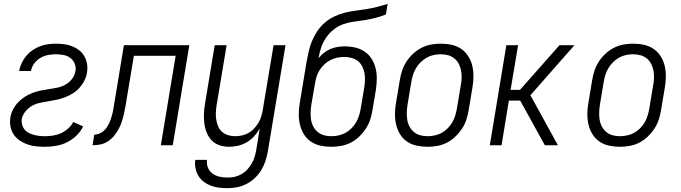

<svg xmlns="http://www.w3.org/2000/svg" viewBox="-20 -755 3540 998"><path d="M214 8Q190 8 167 5.5Q144 3 122.5 -4.5Q101 -12 82.5 -24.5Q64 -37 51.5 -55.5Q39 -74 34.5 -97Q30 -120 34 -144Q37 -165 47.5 -185.5Q58 -206 73.5 -222.5Q89 -239 108.5 -251.5Q128 -264 149 -272Q170 -280 192 -284.5Q214 -289 235.5 -292Q257 -295 278.5 -299.5Q300 -304 320 -315Q340 -326 354.5 -345Q369 -364 372 -385Q376 -405 368.5 -423.5Q361 -442 346 -453.5Q331 -465 311 -469Q291 -473 270 -473Q250 -473 229.5 -469Q209 -465 190 -454Q171 -443 157.5 -424.5Q144 -406 141 -386H80V-387Q83 -407 92.5 -427Q102 -447 116 -464Q130 -481 149 -494Q168 -507 188 -514.5Q208 -522 229 -525Q250 -528 270 -528Q293 -528 315 -525Q337 -522 356.5 -514Q376 -506 392.5 -493Q409 -480 419 -461.5Q429 -443 432.5 -421.5Q436 -400 432 -377Q429 -356 418.5 -335.5Q408 -315 392.5 -298Q377 -281 357.5 -269Q338 -257 317 -249Q296 -241 274.5 -236.5Q253 -232 231.5 -228.5Q210 -225 188 -220.5Q166 -216 146.5 -205Q127 -194 112 -175.5Q97 -157 93 -136Q91 -121 95 -106.5Q99 -92 107.5 -81.5Q116 -71 129 -64.5Q142 -58 156 -54Q170 -50 184.5 -48.5Q199 -47 214 -47Q235 -47 256.5 -50.5Q278 -54 297 -62.5Q316 -71 333.5 -86.5Q351 -102 361 -121L412 -98Q400 -72 377 -50Q354 -28 327.5 -15Q301 -2 271.5 3Q242 8 214 8Z M461 0 470 -55Q481 -55 492.5 -59Q504 -63 514 -70.5Q524 -78 531.5 -88Q539 -98 544.5 -108.5Q550 -119 554 -130.5Q558 -142 561.5 -153.5Q565 -165 567 -176Q569 -187 571 -199L624 -520H964L878 0H816L893 -465H676L639 -244Q636 -224 632.5 -204Q629 -184 624.5 -164Q620 -144 613.5 -124Q607 -104 597 -85Q587 -66 573 -49Q559 -32 540.5 -20Q522 -8 501.5 -4Q481 0 461 0Z M1164 223Q1141 223 1119 220.5Q1097 218 1077 210.5Q1057 203 1040 190.5Q1023 178 1012 160Q1001 142 996.5 120.5Q992 99 995 76H1056Q1053 98 1061 117Q1069 136 1085 147.5Q1101 159 1121.5 163.5Q1142 168 1164 168Q1182 168 1200 164Q1218 160 1235.5 150Q1253 140 1266 125.5Q1279 111 1288.5 94.5Q1298 78 1303.5 60Q1309 42 1312 24L1330 -87Q1318 -65 1301 -46.5Q1284 -28 1262.5 -15.5Q1241 -3 1217.5 2.5Q1194 8 1171 8Q1145 8 1121 0Q1097 -8 1080.5 -25Q1064 -42 1054.5 -65.5Q1045 -89 1042 -114Q1039 -139 1040 -165Q1041 -191 1046 -218L1096 -520H1158L1106 -209Q1103 -189 1102 -170Q1101 -151 1104 -133Q1107 -115 1114 -98Q1121 -81 1134.5 -69.5Q1148 -58 1165.5 -52.5Q1183 -47 1202 -47Q1220 -47 1238 -51Q1256 -55 1272 -64Q1288 -73 1301 -87Q1314 -101 1323.5 -117Q1333 -133 1338 -150Q1343 -167 1346 -185L1402 -520H1464L1372 33Q1368 57 1360 81.5Q1352 106 1338.5 128.5Q1325 151 1305 170Q1285 189 1261.5 201Q1238 213 1213.5 218Q1189 223 1164 223Z M1702 8Q1673 8 1645.5 2Q1618 -4 1596 -19Q1574 -34 1560 -56.5Q1546 -79 1539.5 -105.5Q1533 -132 1533 -160.5Q1533 -189 1538 -218L1573 -431Q1578 -458 1584 -485.5Q1590 -513 1601 -540Q1612 -567 1628.5 -592Q1645 -617 1667.5 -636.5Q1690 -656 1717 -669Q1744 -682 1772 -689Q1800 -696 1828 -699.5Q1856 -703 1884 -707.5Q1912 -712 1940 -719Q1968 -726 1995 -735L1986 -680Q1959 -669 1931.5 -662Q1904 -655 1876.5 -650.5Q1849 -646 1820.5 -642.5Q1792 -639 1765 -629.5Q1738 -620 1714.5 -601.5Q1691 -583 1674.5 -558.5Q1658 -534 1649 -507Q1640 -480 1636 -453Q1648 -468 1664 -480.5Q1680 -493 1698 -500.5Q1716 -508 1735 -511Q1754 -514 1772 -514Q1801 -514 1828 -507.5Q1855 -501 1876.5 -486Q1898 -471 1912 -448.5Q1926 -426 1932.5 -399.5Q1939 -373 1938.5 -345Q1938 -317 1934 -289L1916 -182Q1912 -157 1904 -132.5Q1896 -108 1881 -85.5Q1866 -63 1846 -44Q1826 -25 1802 -13Q1778 -1 1752.5 3.5Q1727 8 1702 8ZM1702 -47Q1720 -47 1739.5 -51Q1759 -55 1776 -64.5Q1793 -74 1807.5 -88.5Q1822 -103 1831.5 -120Q1841 -137 1846.5 -155Q1852 -173 1855 -191L1873 -298Q1876 -317 1877 -337Q1878 -357 1874.5 -375.5Q1871 -394 1862.5 -410.5Q1854 -427 1840 -438Q1826 -449 1807.5 -454Q1789 -459 1769 -459Q1751 -459 1732 -455Q1713 -451 1696 -442Q1679 -433 1665 -419.5Q1651 -406 1640.5 -389.5Q1630 -373 1625 -355Q1620 -337 1617 -319L1598 -209Q1595 -189 1594.5 -169.5Q1594 -150 1597 -131.5Q1600 -113 1609 -96.5Q1618 -80 1632 -68.5Q1646 -57 1664 -52Q1682 -47 1702 -47Z M2202 8Q2173 8 2145.5 2Q2118 -4 2096 -19Q2074 -34 2060 -56.5Q2046 -79 2039.5 -105.5Q2033 -132 2033 -160.5Q2033 -189 2038 -218L2058 -338Q2062 -363 2070 -387.5Q2078 -412 2092.5 -434.5Q2107 -457 2127.5 -476Q2148 -495 2172 -507Q2196 -519 2221 -523.5Q2246 -528 2271 -528Q2300 -528 2327.5 -522Q2355 -516 2377 -501Q2399 -486 2413.5 -463.5Q2428 -441 2434.5 -414.5Q2441 -388 2441 -359.5Q2441 -331 2436 -302L2416 -182Q2412 -157 2404 -132.5Q2396 -108 2381 -85.5Q2366 -63 2346 -44Q2326 -25 2302 -13Q2278 -1 2252.5 3.5Q2227 8 2202 8ZM2202 -47Q2220 -47 2239.5 -51Q2259 -55 2276 -64.5Q2293 -74 2307.5 -88.5Q2322 -103 2331.5 -120Q2341 -137 2346.5 -155Q2352 -173 2355 -191L2375 -311Q2379 -331 2379.5 -350.5Q2380 -370 2376.5 -388.5Q2373 -407 2364.5 -423.5Q2356 -440 2341.5 -451.5Q2327 -463 2309 -468Q2291 -473 2271 -473Q2253 -473 2234 -469Q2215 -465 2198 -455.5Q2181 -446 2166.5 -431.5Q2152 -417 2142 -400Q2132 -383 2126.5 -365Q2121 -347 2118 -329L2098 -209Q2095 -189 2094.5 -169.5Q2094 -150 2097 -131.5Q2100 -113 2109 -96.5Q2118 -80 2132 -68.5Q2146 -57 2164 -52Q2182 -47 2202 -47Z M2526 0 2612 -520H2673L2634 -288H2683L2888 -520H2966L2913 -460L2737 -260L2880 0H2812L2684 -232H2625L2587 0Z M3202 8Q3173 8 3145.5 2Q3118 -4 3096 -19Q3074 -34 3060 -56.5Q3046 -79 3039.5 -105.5Q3033 -132 3033 -160.5Q3033 -189 3038 -218L3058 -338Q3062 -363 3070 -387.5Q3078 -412 3092.5 -434.5Q3107 -457 3127.5 -476Q3148 -495 3172 -507Q3196 -519 3221 -523.5Q3246 -528 3271 -528Q3300 -528 3327.5 -522Q3355 -516 3377 -501Q3399 -486 3413.5 -463.5Q3428 -441 3434.5 -414.5Q3441 -388 3441 -359.5Q3441 -331 3436 -302L3416 -182Q3412 -157 3404 -132.5Q3396 -108 3381 -85.5Q3366 -63 3346 -44Q3326 -25 3302 -13Q3278 -1 3252.5 3.5Q3227 8 3202 8ZM3202 -47Q3220 -47 3239.5 -51Q3259 -55 3276 -64.5Q3293 -74 3307.5 -88.5Q3322 -103 3331.5 -120Q3341 -137 3346.5 -155Q3352 -173 3355 -191L3375 -311Q3379 -331 3379.5 -350.5Q3380 -370 3376.5 -388.5Q3373 -407 3364.5 -423.5Q3356 -440 3341.5 -451.5Q3327 -463 3309 -468Q3291 -473 3271 -473Q3253 -473 3234 -469Q3215 -465 3198 -455.5Q3181 -446 3166.5 -431.5Q3152 -417 3142 -400Q3132 -383 3126.5 -365Q3121 -347 3118 -329L3098 -209Q3095 -189 3094.5 -169.5Q3094 -150 3097 -131.5Q3100 -113 3109 -96.5Q3118 -80 3132 -68.5Q3146 -57 3164 -52Q3182 -47 3202 -47Z"/></svg>

Font: Iosevka Curly Light
Style: Italic
Weight: 300
Italic angle: -9°
Monospace: yes
Designer: Belleve Invis
Foundry: Belleve Invis
Version: Version 22.1.2; ttfautohint (v1.8.4)